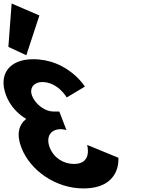

<svg xmlns="http://www.w3.org/2000/svg" viewBox="-154 -1060 807 1080"><path d="M-106.9 -796.2 -6 -749.1 67.6 -973 -88.6 -1040.2ZM221.3 -511.8C221.3 -511.8 171.8 -598.5 83.4 -598.5C38.3 -598.5 9.1 -566.2 26.5 -521.2C46.1 -470.2 102.2 -432.8 144.7 -432.8H179.5L219.8 -328.2C219.8 -328.2 204.2 -333.3 187.2 -333.3C131.1 -333.3 102.5 -290.8 125.7 -230.5C148.6 -171 203.9 -137.8 262.6 -137.8C368 -137.8 336 -244.9 336 -244.9L511.8 -172.7C511.8 -172.7 530.7 -0.1 314.8 -0.1C164.3 -0.1 17.6 -96.2 -34.1 -230.5C-62.6 -304.4 -48.4 -358 -6.7 -391.1C-56.4 -420.9 -97.3 -465.1 -119.5 -522.9C-165.4 -641.9 -101.2 -726.9 32.2 -726.9C228.6 -726.9 323.5 -573 323.5 -573Z"/></svg>

Font: Hussar
Style: BdOpOblFour
Weight: 700
Foundry: Cannot Into Space Fonts
Version: Version 2.00